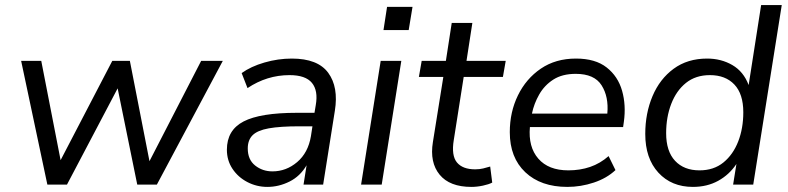

<svg xmlns="http://www.w3.org/2000/svg" viewBox="-20 -725 3093 754"><path d="M166 0 63 -486H142L218 -96L421 -486H490L567 -92L770 -486H855L596 0H519L442 -378L243 0Z M1030 9Q988 9 951.5 -10Q915 -29 893 -62Q871 -95 871 -137Q871 -214 936.5 -248Q1002 -282 1146 -282H1215L1220 -312Q1230 -369 1205 -399.5Q1180 -430 1117 -430Q1028 -430 952 -379L929 -438Q965 -464 1018.5 -479.5Q1072 -495 1126 -495Q1228 -495 1269 -439Q1310 -383 1295 -290L1249 0H1172L1184 -76Q1159 -33 1117 -12Q1075 9 1030 9ZM1050 -52Q1104 -52 1147 -88.5Q1190 -125 1201 -190L1207 -229H1157Q1080 -229 1035.5 -221Q991 -213 972 -194Q953 -175 953 -142Q953 -98 982 -75Q1011 -52 1050 -52Z M1486 -607 1500 -698H1600L1585 -607ZM1398 0 1475 -486H1556L1479 0Z M1831 9Q1746 9 1706.5 -39Q1667 -87 1680 -167L1721 -423H1625L1636 -486H1731L1754 -635H1835L1812 -486H1966L1955 -423H1801L1762 -175Q1752 -114 1774.5 -87Q1797 -60 1846 -60Q1863 -60 1877.5 -63.5Q1892 -67 1905 -71L1913 -8Q1900 -1 1876.5 4Q1853 9 1831 9Z M2208 9Q2104 9 2043 -48.5Q1982 -106 1982 -206Q1982 -285 2014 -350.5Q2046 -416 2104 -455.5Q2162 -495 2242 -495Q2318 -495 2362.5 -460Q2407 -425 2423 -368.5Q2439 -312 2430 -247L2427 -226H2061Q2054 -148 2094 -102Q2134 -56 2212 -56Q2258 -56 2297.5 -69.5Q2337 -83 2370 -112L2397 -57Q2363 -25 2312 -8Q2261 9 2208 9ZM2241 -435Q2188 -435 2153 -412.5Q2118 -390 2097.5 -354Q2077 -318 2069 -279H2365Q2371 -345 2342.5 -390Q2314 -435 2241 -435Z M2701 9Q2617 9 2565.5 -47Q2514 -103 2514 -199Q2514 -280 2542.5 -347.5Q2571 -415 2625.5 -455Q2680 -495 2757 -495Q2812 -495 2856 -469.5Q2900 -444 2920 -391L2969 -705H3050L2938 0H2859L2872 -81Q2844 -39 2800.5 -15Q2757 9 2701 9ZM2727 -56Q2783 -56 2821 -87Q2859 -118 2879 -169.5Q2899 -221 2899 -284Q2899 -356 2864 -393Q2829 -430 2768 -430Q2712 -430 2674 -399.5Q2636 -369 2616 -317Q2596 -265 2596 -202Q2596 -131 2631 -93.5Q2666 -56 2727 -56Z"/></svg>

Font: Nunito Sans
Style: Italic
Weight: 400
Italic angle: -9°
Designer: Vernon Adams
Foundry: Vernon Adams
Version: Version 3.006; ttfautohint (v1.8.3)